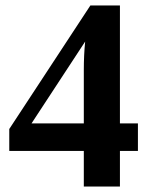

<svg xmlns="http://www.w3.org/2000/svg" viewBox="-20 -678 540 698"><path d="M416 -129.4V0H284.7V-129.4H13.7V-209L308.6 -658.2H416V-229.5H481.4V-129.4ZM284.7 -423.3Q284.7 -478 289.6 -526.9L94.7 -229.5H284.7Z"/></svg>

Font: Liberation Serif
Style: Bold
Weight: 700
Designer: Steve Matteson
Foundry: Ascender Corporation
Version: Version 2.1.5